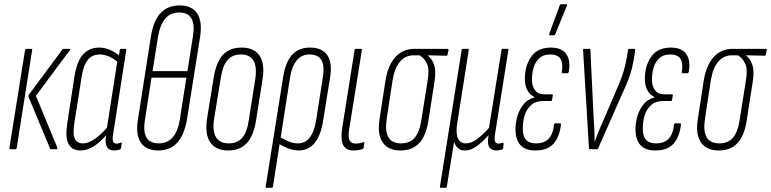

<svg xmlns="http://www.w3.org/2000/svg" viewBox="-20 -715 3694 920"><path d="M224 0Q221 0 220 -3L117 -250Q114 -256 119 -262L279 -478Q282 -481 285 -481H314Q321 -481 315 -475L152 -256L255 -7Q257 0 250 0ZM31 0Q24 0 25 -6L100 -475Q101 -481 107 -481H130Q136 -481 134 -475L60 -6Q59 0 53 0Z M366 6Q326 6 309 -24Q292 -54 302 -122L337 -350Q350 -426 380 -456.5Q410 -487 456 -487Q482 -487 508 -475.5Q534 -464 556 -445L549 -413Q528 -433 504 -443.5Q480 -454 458 -454Q436 -454 419.5 -444.5Q403 -435 390.5 -412Q378 -389 371 -346L336 -124Q328 -71 339 -49.5Q350 -28 377 -28Q404 -28 436 -50.5Q468 -73 500 -112L497 -77Q463 -36 431 -15Q399 6 366 6ZM527 6Q477 6 488 -63L492 -88L491 -93L543 -427L548 -439L554 -475Q555 -481 559 -481H581Q586 -481 585 -475L522 -72Q518 -49 521.5 -38Q525 -27 538 -27Q544 -27 549.5 -28.5Q555 -30 561 -32Q565 -33 563 -26L560 -6Q559 -1 554 2Q548 3 541.5 4.5Q535 6 527 6Z M738 6Q681 6 655 -31.5Q629 -69 641 -143L703 -540Q715 -615 749 -652Q783 -689 841 -689Q898 -689 924 -652Q950 -615 939 -540L876 -143Q863 -69 829.5 -31.5Q796 6 738 6ZM740 -28Q782 -28 807.5 -57Q833 -86 842 -144L873 -343H706L675 -144Q665 -86 681.5 -57Q698 -28 740 -28ZM711 -374H878L904 -538Q914 -597 897.5 -626Q881 -655 839 -655Q797 -655 772 -626Q747 -597 737 -538Z M1073 6Q1014 6 987.5 -33Q961 -72 972 -146L1004 -343Q1016 -418 1048.5 -452.5Q1081 -487 1138 -487Q1197 -487 1223.5 -448.5Q1250 -410 1238 -335L1207 -138Q1195 -64 1162.5 -29Q1130 6 1073 6ZM1076 -28Q1117 -28 1140.5 -54.5Q1164 -81 1172 -139L1203 -335Q1212 -395 1194.5 -424.5Q1177 -454 1134 -454Q1093 -454 1070 -427Q1047 -400 1038 -342L1006 -146Q997 -87 1015 -57.5Q1033 -28 1076 -28Z M1258 185Q1252 185 1253 179L1337 -347Q1348 -417 1379.5 -452Q1411 -487 1465 -487Q1523 -487 1548 -451Q1573 -415 1562 -346L1529 -140Q1518 -67 1488 -30.5Q1458 6 1413 6Q1386 6 1360.5 -4Q1335 -14 1311 -30L1316 -62Q1337 -49 1360 -38.5Q1383 -28 1408 -28Q1442 -28 1464 -56Q1486 -84 1495 -140L1527 -345Q1536 -399 1520.5 -426.5Q1505 -454 1462 -454Q1426 -454 1402.5 -426.5Q1379 -399 1370 -345L1288 179Q1287 185 1281 185Z M1674 6Q1651 6 1637 -4.5Q1623 -15 1618.5 -37.5Q1614 -60 1619 -97L1679 -475Q1680 -481 1686 -481H1709Q1716 -481 1714 -475L1653 -95Q1647 -56 1655.5 -41.5Q1664 -27 1684 -27Q1695 -27 1703.5 -29Q1712 -31 1720 -33Q1727 -36 1726 -28L1722 -7Q1721 -2 1718 -1Q1709 2 1698 4Q1687 6 1674 6Z M1899 6Q1840 6 1813.5 -33Q1787 -72 1799 -146L1827 -329Q1839 -402 1874.5 -441.5Q1910 -481 1967 -481H2125Q2130 -481 2129 -475L2125 -455Q2124 -448 2120 -448L2030 -450V-449Q2051 -433 2060.5 -403Q2070 -373 2062 -324L2033 -138Q2022 -65 1989 -29.5Q1956 6 1899 6ZM1902 -28Q1943 -28 1966.5 -54.5Q1990 -81 1999 -139L2029 -329Q2038 -381 2026.5 -408Q2015 -435 1991 -450H1963Q1923 -450 1897 -420Q1871 -390 1861 -330L1833 -146Q1824 -87 1841 -57.5Q1858 -28 1902 -28Z M2093 185Q2087 185 2088 179L2192 -475Q2193 -481 2198 -481H2222Q2228 -481 2226 -475L2171 -125Q2163 -78 2174 -53Q2185 -28 2212 -28Q2239 -28 2266.5 -49Q2294 -70 2323 -102L2383 -475Q2384 -481 2388 -481H2412Q2417 -481 2416 -475L2352 -72Q2348 -45 2352.5 -36Q2357 -27 2369 -27Q2375 -27 2379.5 -28.5Q2384 -30 2389 -31Q2394 -32 2393 -25L2391 -5Q2390 1 2383 2Q2376 4 2370 5Q2364 6 2358 6Q2336 6 2325 -9Q2314 -24 2321 -66H2320Q2291 -34 2263.5 -14Q2236 6 2207 6Q2186 6 2173.5 -6Q2161 -18 2156 -36L2121 179Q2120 185 2116 185Z M2545 6Q2497 6 2473.5 -20Q2450 -46 2450 -94Q2450 -129 2460 -161Q2470 -193 2489.5 -216.5Q2509 -240 2541 -248V-250Q2519 -261 2507 -282.5Q2495 -304 2495 -336Q2495 -401 2526 -444Q2557 -487 2619 -487Q2672 -487 2693.5 -456Q2715 -425 2705 -370Q2703 -364 2698 -364H2675Q2671 -364 2672 -370Q2679 -409 2666.5 -431.5Q2654 -454 2616 -454Q2584 -454 2565 -437Q2546 -420 2537.5 -393Q2529 -366 2529 -335Q2529 -302 2543.5 -282.5Q2558 -263 2589 -263H2624Q2629 -263 2629 -258L2625 -236Q2624 -231 2620 -231H2583Q2548 -231 2526.5 -213Q2505 -195 2495 -165.5Q2485 -136 2485 -99Q2485 -62 2500.5 -45Q2516 -28 2549 -28Q2587 -28 2608.5 -50Q2630 -72 2635 -119Q2636 -124 2641 -124H2664Q2668 -124 2668 -118Q2661 -58 2632 -26Q2603 6 2545 6ZM2615 -546Q2612 -546 2611.5 -548Q2611 -550 2612 -554L2662 -689Q2663 -692 2665 -693.5Q2667 -695 2670 -695H2693Q2696 -695 2697 -693Q2698 -691 2696 -687L2641 -552Q2639 -546 2632 -546Z M2807 0Q2802 0 2802 -5L2774 -475Q2773 -481 2778 -481H2805Q2809 -481 2809 -476L2824 -161Q2826 -130 2827.5 -100Q2829 -70 2829 -37H2830Q2842 -70 2855 -101Q2868 -132 2882 -163L2935 -287Q2950 -320 2959 -345.5Q2968 -371 2974.5 -397Q2981 -423 2986 -455L2989 -475Q2990 -481 2994 -481H3020Q3025 -481 3023 -475L3021 -454Q3015 -417 3008.5 -390Q3002 -363 2991.5 -335.5Q2981 -308 2964 -271L2846 -4Q2845 0 2840 0Z M3120 6Q3072 6 3048.5 -20Q3025 -46 3025 -94Q3025 -129 3035 -161Q3045 -193 3064.5 -216.5Q3084 -240 3116 -248V-250Q3094 -261 3082 -282.5Q3070 -304 3070 -336Q3070 -401 3101 -444Q3132 -487 3194 -487Q3247 -487 3268.5 -456Q3290 -425 3280 -370Q3278 -364 3273 -364H3250Q3246 -364 3247 -370Q3254 -409 3241.5 -431.5Q3229 -454 3191 -454Q3159 -454 3140 -437Q3121 -420 3112.5 -393Q3104 -366 3104 -335Q3104 -302 3118.5 -282.5Q3133 -263 3164 -263H3199Q3204 -263 3204 -258L3200 -236Q3199 -231 3195 -231H3158Q3123 -231 3101.5 -213Q3080 -195 3070 -165.5Q3060 -136 3060 -99Q3060 -62 3075.5 -45Q3091 -28 3124 -28Q3162 -28 3183.5 -50Q3205 -72 3210 -119Q3211 -124 3216 -124H3239Q3243 -124 3243 -118Q3236 -58 3207 -26Q3178 6 3120 6Z M3424 6Q3365 6 3338.5 -33Q3312 -72 3324 -146L3352 -329Q3364 -402 3399.5 -441.5Q3435 -481 3492 -481H3650Q3655 -481 3654 -475L3650 -455Q3649 -448 3645 -448L3555 -450V-449Q3576 -433 3585.5 -403Q3595 -373 3587 -324L3558 -138Q3547 -65 3514 -29.5Q3481 6 3424 6ZM3427 -28Q3468 -28 3491.5 -54.5Q3515 -81 3524 -139L3554 -329Q3563 -381 3551.5 -408Q3540 -435 3516 -450H3488Q3448 -450 3422 -420Q3396 -390 3386 -330L3358 -146Q3349 -87 3366 -57.5Q3383 -28 3427 -28Z"/></svg>

Font: Sofia Sans Extra Condensed ExtraLight
Style: Italic
Weight: 250
Italic angle: -9°
Version: Version 4.100